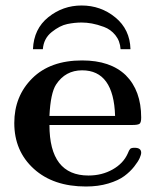

<svg xmlns="http://www.w3.org/2000/svg" viewBox="-20 -673 567 699"><path d="M455 -494H419Q417 -524 400 -545Q383 -566 358.5 -575Q334 -584 314.5 -587.5Q295 -591 277 -591Q252 -591 225 -585.5Q198 -580 168.5 -556.5Q139 -533 136 -494H100Q103 -568 156 -610.5Q209 -653 277 -653Q347 -653 400 -609.5Q453 -566 455 -494ZM32 -225Q32 -323 97.5 -388Q163 -453 279 -453Q382 -453 438 -399Q494 -343 494 -245Q494 -226 487.5 -222Q481 -218 462 -218H160Q160 -34 302 -34Q351 -34 390 -56Q429 -78 445 -114Q450 -127 454 -131Q458 -135 470 -135Q494 -135 494 -117Q494 -110 488.5 -97.5Q483 -85 468.5 -66.5Q454 -48 432.5 -32Q411 -16 374.5 -5Q338 6 293 6Q174 6 103 -58.5Q32 -123 32 -225ZM160 -251H399Q394 -417 279 -417Q218 -417 184 -365Q164 -334 160 -251Z"/></svg>

Font: CMU Serif
Style: Bold
Weight: 700
Version: Version 0.7.0